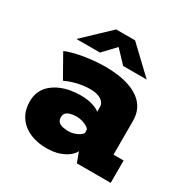

<svg xmlns="http://www.w3.org/2000/svg" viewBox="-164 -850 978 1003"><g transform="rotate(30 325.0 -348.0)"><path d="M245 11Q204.5 11 169.2 0.2Q134 -10.5 107 -31.8Q80 -53 65 -84.5Q50 -116 50 -157.5Q50 -193 62.8 -219.8Q75.5 -246.5 97.8 -265.2Q120 -284 147.8 -295.8Q175.5 -307.5 206 -312.8Q236.5 -318 266 -318Q296 -318 319.8 -313Q343.5 -308 359.5 -300.5Q375.5 -293 382 -286V-316Q382 -328.5 375.8 -338.5Q369.5 -348.5 358 -355.8Q346.5 -363 330.5 -367Q314.5 -371 295 -371Q270.5 -371 248.5 -367.8Q226.5 -364.5 207.8 -359.5Q189 -354.5 173.2 -348.8Q157.5 -343 146 -337.5L70 -472Q89.5 -482 126.2 -491Q163 -500 209.2 -506Q255.5 -512 304 -512Q340.5 -512 377.8 -507.2Q415 -502.5 449 -491Q483 -479.5 510 -459.5Q537 -439.5 552.5 -409.5Q568 -379.5 568 -337V-135H629V0H425L402.5 -60.5Q395.5 -44.5 375.5 -28Q355.5 -11.5 322.8 -0.2Q290 11 245 11ZM301.5 -123Q320 -123 337 -128.5Q354 -134 366 -142.2Q378 -150.5 382 -158V-179Q378 -186.5 366.2 -193.8Q354.5 -201 338 -206Q321.5 -211 303.5 -211Q286 -211 269.5 -207.5Q253 -204 242.5 -194.8Q232 -185.5 232 -167.5Q232 -149.5 241.5 -140Q251 -130.5 267 -126.8Q283 -123 301.5 -123ZM98 -561.5 253 -708.5H367L522 -561.5H380L310 -635.5L240 -561.5Z"/></g></svg>

Font: Trispace Thin ExtraBold
Style: Regular
Weight: 800
Version: Version 1.210